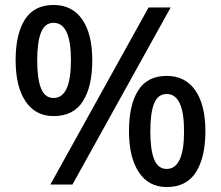

<svg xmlns="http://www.w3.org/2000/svg" viewBox="-20 -744 892 774"><path d="M196 -724Q271 -724 311.5 -665.5Q352 -607 352 -501Q352 -395 314 -335.5Q276 -276 196 -276Q123 -276 83 -335.5Q43 -395 43 -501Q43 -607 80.5 -665.5Q118 -724 196 -724ZM668 -714 272 0H183L579 -714ZM196 -652Q161 -652 145.5 -613.5Q130 -575 130 -501Q130 -426 145.5 -387.5Q161 -349 196 -349Q266 -349 266 -501Q266 -652 196 -652ZM652 -438Q727 -438 767.5 -379.5Q808 -321 808 -215Q808 -110 770 -50Q732 10 652 10Q579 10 539.5 -50Q500 -110 500 -215Q500 -321 537 -379.5Q574 -438 652 -438ZM652 -365Q617 -365 601.5 -327.5Q586 -290 586 -215Q586 -140 601.5 -101.5Q617 -63 652 -63Q722 -63 722 -215Q722 -365 652 -365Z"/></svg>

Font: Noto Sans Lao Medium
Style: Regular
Weight: 500
Designer: Monotype Design Team
Foundry: Monotype Imaging Inc.
Version: Version 2.003; ttfautohint (v1.8.4.7-5d5b)